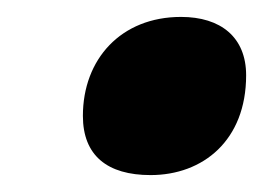

<svg xmlns="http://www.w3.org/2000/svg" viewBox="-20 -580 314 227"><path d="M158 -373C220 -373 271 -414 271 -491C271 -536 241 -560 194 -560C123 -560 78 -510 78 -443C78 -396 107 -373 158 -373Z"/></svg>

Font: Noto Sans Condensed Black
Style: Italic
Weight: 900
Width: 3
Italic angle: -12°
Designer: Monotype Design Team
Foundry: Monotype Imaging Inc.
Version: Version 2.013